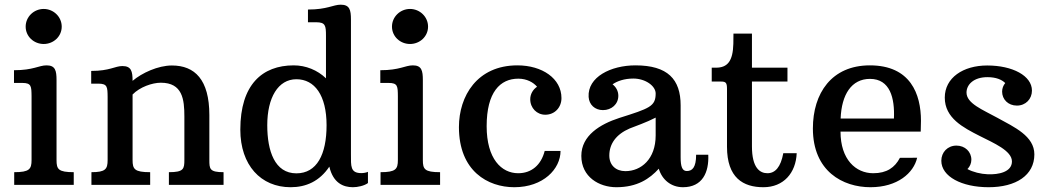

<svg xmlns="http://www.w3.org/2000/svg" viewBox="-20 -781 4430 811"><path d="M164.6 -595.2C206.1 -595.2 240.7 -627 240.7 -668.5C240.7 -710 206.1 -743.2 164.6 -743.2C123 -743.2 88.4 -710 88.4 -668.5C88.4 -627 123 -595.2 164.6 -595.2ZM40 0H291.5V-53.7C226.1 -53.7 218.8 -66.4 218.8 -105V-442.4C218.8 -482.4 213.9 -504.9 176.8 -504.9C143.6 -504.9 121.6 -484.4 39.1 -484.4V-430.7H74.2C112.8 -430.7 112.8 -416.5 113.3 -374V-105C113.3 -66.4 104 -53.7 40 -53.7Z M366.2 0H614.3V-53.7C548.3 -53.7 540 -66.4 540 -105V-381.8C570.8 -413.6 623.5 -431.6 659.2 -431.6C751 -431.6 758.8 -361.3 758.8 -288.6V-106C758.8 -67.4 755.9 -53.7 693.4 -53.7V0H924.3V-53.7C865.2 -53.7 864.3 -67.4 864.3 -106V-294.9C864.3 -444.8 802.7 -504.4 706.1 -504.4C647.5 -504.4 579.1 -472.7 540 -439.5C540 -479.5 534.7 -502 497.1 -502C465.3 -502 444.3 -481.4 365.2 -481.4V-427.7H395C434.1 -427.7 434.1 -413.6 434.6 -371.1V-105C434.6 -66.4 425.3 -53.7 366.2 -53.7Z M995.1 -233.4C995.1 -83 1082 9.8 1207.5 9.8C1272.5 9.8 1329.6 -15.1 1371.1 -77.1C1387.2 -7.8 1430.2 9.8 1470.7 9.8C1490.2 9.8 1518.6 3.9 1534.2 -7.8V-55.2C1527.3 -51.8 1515.1 -49.8 1506.3 -49.8C1459.5 -49.8 1462.4 -79.1 1462.4 -129.9V-698.7C1462.4 -738.8 1457 -761.2 1419.4 -761.2C1386.7 -761.2 1362.8 -740.7 1280.8 -740.7V-687H1315.4C1354.5 -687 1356.9 -672.9 1356.9 -630.4V-450.2C1320.8 -484.9 1272 -504.9 1220.7 -504.9C1087.4 -504.9 995.1 -423.3 995.1 -233.4ZM1231.9 -48.8C1140.6 -48.8 1108.9 -143.1 1108.9 -252C1108.9 -368.7 1154.8 -446.3 1231.9 -446.3C1309.1 -446.3 1359.4 -378.4 1359.4 -252C1359.4 -128.4 1318.4 -48.8 1231.9 -48.8Z M1711.9 -595.2C1753.4 -595.2 1788.1 -627 1788.1 -668.5C1788.1 -710 1753.4 -743.2 1711.9 -743.2C1670.4 -743.2 1635.7 -710 1635.7 -668.5C1635.7 -627 1670.4 -595.2 1711.9 -595.2ZM1587.4 0H1838.9V-53.7C1773.4 -53.7 1766.1 -66.4 1766.1 -105V-442.4C1766.1 -482.4 1761.2 -504.9 1724.1 -504.9C1690.9 -504.9 1668.9 -484.4 1586.4 -484.4V-430.7H1621.6C1660.2 -430.7 1660.2 -416.5 1660.6 -374V-105C1660.6 -66.4 1651.4 -53.7 1587.4 -53.7Z M1918.5 -244.1C1918.5 -58.1 2041 9.8 2152.3 9.8C2274.9 9.8 2347.7 -67.4 2347.7 -143.6H2280.8C2265.6 -83.5 2224.6 -49.3 2168.9 -49.3C2098.1 -49.3 2035.6 -109.9 2035.6 -248C2035.6 -392.1 2092.8 -448.7 2169.4 -448.7C2205.1 -448.7 2232.9 -433.1 2248.5 -414.6C2231 -402.8 2219.7 -383.3 2219.7 -361.8C2219.7 -324.7 2247.6 -296.4 2283.2 -296.4C2323.2 -296.4 2351.6 -327.1 2351.6 -366.7C2351.6 -449.2 2270.5 -504.9 2165.5 -504.9C1995.1 -504.9 1918.5 -375 1918.5 -244.1Z M2435.5 -122.6C2435.5 -33.2 2511.2 9.8 2583.5 9.8C2671.9 9.8 2724.1 -25.9 2762.7 -68.4C2776.4 -22 2814.5 9.8 2864.7 9.8C2947.3 9.8 2975.1 -53.2 2971.7 -127.4H2920.4C2920.4 -72.3 2903.3 -58.6 2880.9 -58.6C2861.3 -58.6 2855 -78.1 2855 -116.7V-335.9C2855 -446.3 2800.3 -504.9 2664.1 -504.9C2560.1 -504.9 2461.4 -455.6 2466.3 -371.6C2468.3 -338.9 2492.7 -315.9 2526.9 -315.9C2563 -315.9 2591.8 -340.8 2591.8 -376.5C2591.8 -396.5 2582 -413.6 2567.4 -424.8C2586.9 -438.5 2617.2 -449.2 2655.3 -449.2C2706.1 -449.2 2749.5 -418 2749.5 -386.2C2749.5 -331.5 2723.6 -323.2 2595.7 -282.7C2514.6 -256.3 2435.5 -208.5 2435.5 -122.6ZM2553.7 -124C2553.7 -173.8 2583 -213.9 2639.6 -238.3C2663.1 -247.6 2711.9 -264.6 2749.5 -284.2V-209C2749.5 -108.9 2688 -58.1 2621.6 -58.1C2581.1 -58.1 2553.7 -83.5 2553.7 -124Z M3050.8 -161.1C3050.8 -29.8 3119.1 9.8 3204.6 9.8C3289.6 9.8 3341.8 -50.3 3345.2 -133.8H3288.6C3277.8 -75.2 3254.4 -49.3 3221.7 -49.3C3189.9 -49.3 3156.2 -71.3 3156.2 -162.6V-436.5H3306.2V-495.1H3156.2V-639.2H3078.1L3077.6 -595.7C3075.7 -523.9 3053.7 -495.1 3004.4 -495.1H2986.3V-436.5H3026.4C3046.4 -436.5 3050.8 -430.7 3050.8 -405.3Z M3413.6 -238.3C3413.6 -57.1 3540.5 9.8 3656.7 9.8C3771 9.8 3839.4 -50.3 3854 -114.7L3781.2 -114.3C3759.8 -73.2 3725.6 -49.3 3668.5 -49.3C3594.7 -49.3 3530.3 -107.4 3530.3 -225.1H3869.1C3869.6 -237.8 3870.1 -258.3 3870.1 -271C3870.1 -383.3 3826.2 -504.9 3654.3 -504.9C3492.7 -504.9 3413.6 -387.2 3413.6 -238.3ZM3530.8 -280.3C3534.7 -381.8 3576.7 -447.8 3654.8 -447.8C3739.7 -447.8 3759.8 -366.7 3755.9 -280.3Z M3956.1 -102.1C3956.1 -35.2 4042.5 9.8 4155.8 9.8C4271.5 9.8 4349.1 -40.5 4349.1 -128.9C4349.1 -206.5 4264.2 -244.1 4192.4 -283.7C4131.3 -317.4 4062.5 -343.8 4062.5 -390.1C4062.5 -423.3 4092.3 -455.1 4150.9 -455.1C4187 -455.1 4211.4 -444.8 4226.1 -430.2C4217.8 -420.4 4212.9 -407.7 4212.9 -394C4212.9 -361.3 4238.3 -335 4275.4 -335C4312.5 -335 4338.9 -362.8 4338.9 -398.4C4338.9 -460.9 4257.3 -504.4 4149.9 -504.4C4048.3 -504.4 3970.7 -452.6 3970.7 -368.7C3970.7 -282.2 4048.3 -242.2 4118.7 -206.5C4177.2 -176.8 4254.4 -144.5 4254.4 -99.1C4254.4 -54.2 4197.8 -43 4152.3 -44.9C4123 -45.9 4089.4 -54.2 4066.4 -66.9C4076.7 -77.1 4083 -91.3 4083 -106.4C4083 -140.1 4056.2 -166 4020 -166C3982.4 -166 3956.1 -137.7 3956.1 -102.1Z"/></svg>

Font: Arbutus Slab
Style: Regular
Weight: 400
Designer: Karolina Lach
Foundry: Karolina Lach
Version: Version 1.001